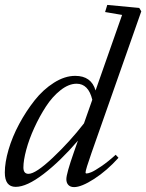

<svg xmlns="http://www.w3.org/2000/svg" viewBox="-20 -745 592 777"><path d="M43.5 11.2Q-0.5 11.2 -0.5 -46.9Q-0.5 -87.4 14.6 -139.4Q29.8 -191.4 57.6 -243.2Q85.4 -294.9 120.1 -338.9Q154.8 -382.8 198.5 -410.4Q242.2 -438 284.2 -438Q349.6 -438 366.7 -378.9L474.1 -684.6L405.3 -696.3L414.1 -725.1L543.5 -712.9L551.8 -699.2L350.6 -127Q326.2 -57.6 326.2 -46.9Q326.2 -43 330.6 -43Q336.9 -43 349.9 -48.3Q362.8 -53.7 389.9 -72Q417 -90.3 448.2 -118.7L459.5 -106.4Q412.6 -54.2 361.1 -21Q309.6 12.2 279.8 12.2Q265.1 12.2 256.8 3.7Q248.5 -4.9 248.5 -20Q248.5 -42 279.3 -129.9L295.4 -175.8Q224.1 -92.8 156.2 -40.8Q88.4 11.2 43.5 11.2ZM74.7 -67.4Q74.7 -41.5 95.2 -41.5Q124.5 -41.5 193.6 -106.7Q262.7 -171.9 319.8 -245.6L353.5 -341.3Q337.9 -406.2 290 -406.2Q258.3 -406.2 225.1 -380.1Q191.9 -354 165.8 -313.7Q139.6 -273.4 118.7 -227.5Q97.7 -181.6 86.2 -138.7Q74.7 -95.7 74.7 -67.4Z"/></svg>

Font: Elstob 14pt
Style: Italic
Weight: 400
Italic angle: -20°
Designer: Peter S. Baker
Version: Version 1.015